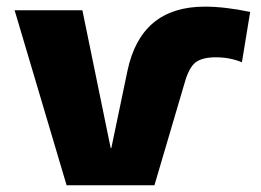

<svg xmlns="http://www.w3.org/2000/svg" viewBox="-20 -550 775 570"><path d="M23.4 -519.5H224.6L308.6 -110.4H310.5L358.4 -339.8Q398.4 -530.3 587.9 -530.3Q647.5 -530.3 722.7 -514.6L698.2 -365.2Q662.1 -379.9 621.1 -379.9Q580.1 -379.9 560.5 -364.7Q541 -349.6 528.3 -304.7L438.5 0H177.7Z"/></svg>

Font: GenEi M Gothic v2 Black
Style: Regular
Weight: 900
Version: Version 2.0